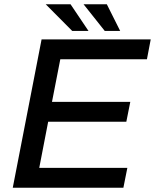

<svg xmlns="http://www.w3.org/2000/svg" viewBox="-20 -886 731 906"><path d="M40.2 0 176.2 -700H691.2L673.3 -606.2H264.5L225.3 -405.2H594.8L576.1 -311.5H207.3L165.2 -93.8H580.9L562.2 0ZM320.8 -740 195.6 -866H312.8L397.6 -740ZM474.3 -740 374.2 -866H484L547.1 -740Z"/></svg>

Font: REM Medium
Style: Italic
Weight: 500
Italic angle: -11°
Designer: Octavio Pardo
Foundry: Ashler Design
Version: Version 1.005;gftools[0.9.28]